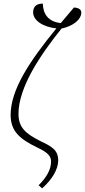

<svg xmlns="http://www.w3.org/2000/svg" viewBox="-20 -821 464 1049"><path d="M210 208C264 161 298 104 298 56C298 -2 262 -21 201 -50C115 -93 81 -128 81 -199C81 -344 201 -522 316 -665C384 -679 422 -717 424 -748C426 -765 416 -778 384 -780C359 -751 335 -722 312 -695C243 -702 215 -746 214 -801C186 -802 162 -790 161 -756C159 -709 217 -673 288 -666C141 -486 38 -331 38 -192C39 -103 88 -61 186 -14C240 12 259 31 259 62C259 109 229 154 191 191Z"/></svg>

Font: Noto Serif Condensed ExtraLight
Style: Italic
Weight: 200
Width: 3
Italic angle: -12°
Designer: Monotype Design Team
Foundry: Monotype Imaging Inc.
Version: Version 2.013